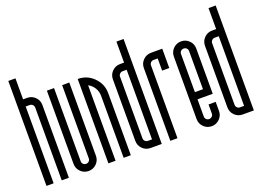

<svg xmlns="http://www.w3.org/2000/svg" viewBox="-104 -969 1678 1228"><g transform="rotate(-20 735.0 -355.5)"><path d="M132.9 0Q132.9 0 132.9 -495.2Q132.9 -506.5 124.7 -514.6Q116.6 -522.7 105.4 -522.7H77.9V0H29.2V-714.3H77.9V-571.4Q77.9 -571.4 105.4 -571.4Q137 -571.4 159.3 -549.1Q181.6 -526.9 181.6 -495.2V0Z M392.3 -73.3Q392.3 -41.6 370.1 -19.4Q347.8 2.9 316.1 2.9Q284.5 2.9 262.2 -19.4Q239.9 -41.6 239.9 -73.3V-571.4H288.6V-73.3Q288.6 -61.6 296.5 -53.7Q304.5 -45.8 316.1 -45.8Q327.4 -45.8 335.5 -53.7Q343.6 -61.6 343.6 -73.3V-571.4H392.3Z M499.4 0H450.6V-574.3Q514 -574.3 558.5 -529.6Q603.1 -484.8 603.1 -421.9V0H554.4V-421.9Q554.4 -451.5 539.4 -476.1Q524.4 -500.6 499.4 -513.5Z M765.1 -522.7Q765.1 -522.7 737.6 -522.7Q726.4 -522.7 718.2 -514.6Q710.1 -506.5 710.1 -495.2V-76.2Q710.1 -64.6 718.2 -56.6Q726.4 -48.7 737.6 -48.7H765.1ZM813.8 -714.3V0Q813.8 0 737.6 0Q706 0 683.7 -22.3Q661.4 -44.6 661.4 -76.2V-495.2Q661.4 -526.9 683.7 -549.1Q706 -571.4 737.6 -571.4H765.1V-714.3Z M948.4 -522.7Q936.7 -522.7 928.8 -514.8Q920.9 -506.9 920.9 -495.2V0H872.1V-495.2Q872.1 -526.9 894.4 -549.1Q916.7 -571.4 948.4 -571.4H1025V-439.8H976.3V-522.7Z M1181.2 -498.1Q1181.2 -509.8 1173.3 -517.7Q1165.3 -525.6 1153.7 -525.6Q1142 -525.6 1134.1 -517.7Q1126.2 -509.8 1126.2 -498.1V-238.7H1181.2ZM1077.5 -73.3V-498.1Q1077.5 -529.8 1099.8 -552.1Q1122 -574.3 1153.7 -574.3Q1185.3 -574.3 1207.6 -552.1Q1229.9 -529.8 1229.9 -498.1V-189.9H1126.2V-73.3Q1126.2 -61.6 1134.1 -53.7Q1142 -45.8 1153.7 -45.8Q1164.9 -45.8 1173.1 -53.7Q1181.2 -61.6 1181.2 -73.3V-134.9H1229.9V-73.3Q1229.9 -41.6 1207.6 -19.4Q1185.3 2.9 1153.7 2.9Q1122 2.9 1099.8 -19.4Q1077.5 -41.6 1077.5 -73.3Z M1391.9 -522.7Q1391.9 -522.7 1364.4 -522.7Q1353.2 -522.7 1345.1 -514.6Q1336.9 -506.5 1336.9 -495.2V-76.2Q1336.9 -64.6 1345.1 -56.6Q1353.2 -48.7 1364.4 -48.7H1391.9ZM1440.6 -714.3V0Q1440.6 0 1364.4 0Q1332.8 0 1310.5 -22.3Q1288.2 -44.6 1288.2 -76.2V-495.2Q1288.2 -526.9 1310.5 -549.1Q1332.8 -571.4 1364.4 -571.4H1391.9V-714.3Z"/></g></svg>

Font: Marapfhont
Style: Book
Weight: 400
Version: Version 0.15